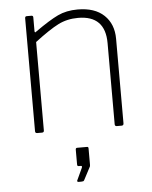

<svg xmlns="http://www.w3.org/2000/svg" viewBox="-54 -585 685 867"><g transform="rotate(-5 288.0 -152.0)"><path d="M91 -9V-521Q91 -530 99 -530H120Q128 -530 128 -522V-460Q128 -455 130 -454Q132 -453 136 -457Q201 -503 240 -521.5Q279 -540 330 -540Q408 -540 450 -500Q492 -460 492 -393V-10Q492 0 483 0H461Q452 0 452 -9V-377Q452 -502 329 -502Q279 -502 238.5 -481.5Q198 -461 131 -410V-9Q131 0 122 0H100Q91 0 91 -9ZM262 228 287 174Q291 165 283 165H275Q270 165 268.5 163Q267 161 267 156V90Q267 82 274 82H319Q325 82 325 89V165L324 171L293 230Q291 234 288 235Q285 236 279 236H266Q263 236 261.5 233.5Q260 231 262 228Z"/></g></svg>

Font: Libre Franklin Thin
Style: Regular
Weight: 250
Designer: Pablo Impallari, Rodrigo Fuenzalida
Foundry: Impallari Type
Version: Version 1.002; ttfautohint (v1.5)